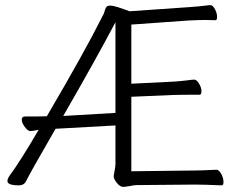

<svg xmlns="http://www.w3.org/2000/svg" viewBox="-20 -725 940 750"><path d="M853 -14Q853 -1 846 -1Q774 -4 743 -4L515 -2Q504 -2 486 2Q483 2 475.5 3.5Q468 5 461 5Q449 5 436.5 -10.5Q424 -26 424 -37Q424 -40 427.5 -57Q431 -74 431 -84V-235L197 -222Q97 -49 80 -14Q72 -1 54 -1Q9 -1 9 -18Q9 -27 19 -41Q58 -93 131 -218Q114 -215 109 -214Q104 -213 99 -213H98Q89 -213 77 -229Q65 -245 65 -258Q65 -270 78 -270H110Q142 -270 163 -271Q311 -523 381 -663Q385 -669 388 -679.5Q391 -690 394 -695.5Q397 -701 402 -702Q405 -703 410 -703Q421 -703 439 -697.5Q457 -692 468.5 -687.5Q480 -683 486 -681L717 -697Q750 -699 800 -705H802Q811 -705 819.5 -689.5Q828 -674 828 -658Q828 -646 821 -646L785 -647Q760 -647 718 -645L493 -629V-398L655 -406Q676 -407 711 -411Q718 -412 724.5 -413Q731 -414 738 -414H739Q748 -414 757.5 -398.5Q767 -383 767 -368Q767 -355 759 -355Q690 -355 656 -354L493 -347V-56L742 -59Q765 -59 825 -62H826Q835 -62 844 -46Q853 -30 853 -14ZM431 -284V-638Q355 -494 227 -272Z"/></svg>

Font: JyunsaiKaai Light
Style: Regular
Weight: 300
Designer: Fontworks Inc.
Version: Version 0.030;April 7, 2024;FontCreator 14.0.0.2901 64-bit